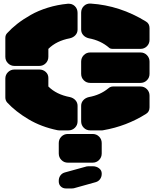

<svg xmlns="http://www.w3.org/2000/svg" viewBox="-20 -728 865 1072"><path d="M476.1 -514.2Q457 -518.6 445.1 -531.7Q433.1 -544.9 433.1 -563V-657.2Q433.1 -679.7 448.5 -694.6Q463.9 -709.5 486.8 -708Q649.9 -697.3 794.9 -607.9Q814.9 -596.2 814.9 -570.8V-505.9Q814.9 -484.4 800.3 -469.7Q785.6 -455.1 764.2 -455.1H610.8Q595.7 -455.1 589.8 -460.9Q542.5 -502 476.1 -514.2ZM199.2 -359.9H61Q39.6 -359.9 24.7 -374.8Q9.8 -389.6 9.8 -411.1V-516.1Q9.8 -532.7 20 -543Q44.9 -570.3 77.1 -595.5Q109.4 -620.6 151.4 -644.5Q193.4 -668.5 247.1 -685.1Q300.8 -701.7 357.9 -707Q381.8 -709 397.5 -694.1Q413.1 -679.2 413.1 -655.8V-563Q413.1 -544.9 401.1 -531.7Q389.2 -518.6 370.1 -514.2Q294.9 -500 250 -455.1V-411.1Q250 -389.6 235.4 -374.8Q220.7 -359.9 199.2 -359.9ZM764.2 -265.1H483.9Q462.4 -265.1 447.8 -279.8Q433.1 -294.4 433.1 -315.9V-383.8Q433.1 -405.3 447.8 -420.2Q462.4 -435.1 483.9 -435.1H764.2Q785.6 -435.1 800.3 -420.2Q814.9 -405.3 814.9 -383.8V-315.9Q814.9 -294.4 800.3 -279.8Q785.6 -265.1 764.2 -265.1ZM20 -155.8Q9.8 -167.5 9.8 -184.1V-289.1Q9.8 -310.5 24.7 -325.2Q39.6 -339.8 61 -339.8H199.2Q220.7 -339.8 235.4 -326.4Q250 -313 250 -293V-245.1Q294.9 -200.2 370.1 -186Q389.2 -181.6 401.1 -168.5Q413.1 -155.3 413.1 -137.2V-50.8Q413.1 -29.3 398.2 -14.6Q383.3 0 361.8 0H310.1Q304.7 0 300.8 -1Q210.4 -19.5 138.7 -62.3Q66.9 -105 20 -155.8ZM550.8 0H483.9Q462.4 0 447.8 -14.6Q433.1 -29.3 433.1 -50.8V-137.2Q433.1 -155.3 445.1 -168.5Q457 -181.6 476.1 -186Q539.6 -197.3 585 -234.9Q596.7 -245.1 610.8 -245.1H764.2Q785.6 -245.1 800.3 -230.2Q814.9 -215.3 814.9 -193.8V-128.9Q814.9 -103.5 794.9 -91.8Q686 -23.4 557.1 -1Q555.2 0 550.8 0ZM497.1 180.2H358.9Q337.4 180.2 322.8 165.3Q308.1 150.4 308.1 128.9V70.8Q308.1 49.3 322.8 34.7Q337.4 20 358.9 20H497.1Q518.6 20 533.2 34.7Q547.9 49.3 547.9 70.8V128.9Q547.9 150.4 533.2 165.3Q518.6 180.2 497.1 180.2ZM381.8 324.2H348.1Q331.1 324.2 319.6 313.2Q308.1 302.2 308.1 285.2V280.8Q308.1 264.6 317.1 252Q326.2 239.3 341.8 234.9L463.9 201.2Q466.8 200.2 474.1 200.2H497.1Q518.6 200.2 533.2 211.7Q547.9 223.1 547.9 240.2V243.2Q547.9 259.3 538.8 272Q529.8 284.7 514.2 289.1L392.1 323.2Q389.2 324.2 381.8 324.2Z"/></svg>

Font: Nastup Soft
Style: Regular
Weight: 400
Designer: Maksym Kobuzan
Foundry: Zakznak
Version: Version 1.020;hotconv 1.0.109;makeotfexe 2.5.65596